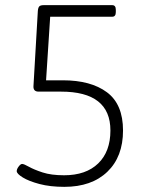

<svg xmlns="http://www.w3.org/2000/svg" viewBox="-20 -720 575 746"><path d="M230 6Q175 6 133.5 -5Q92 -16 68.5 -30.5Q45 -45 45 -55Q45 -63 52.5 -73Q60 -83 66 -83Q73 -83 92.5 -72Q112 -61 145.5 -50Q179 -39 229 -39Q314 -39 361.5 -85Q409 -131 409 -213Q409 -364 217 -364H130Q109 -364 110 -385L127 -677Q128 -690 132.5 -695Q137 -700 150 -700H416Q430 -700 430 -682V-673Q430 -655 416 -655H175L159 -408H224Q333 -408 395.5 -361.5Q458 -315 458 -213Q458 -111 397 -52.5Q336 6 230 6Z"/></svg>

Font: Asap ExtraLight
Style: Regular
Weight: 200
Designer: Pablo Cosgaya
Foundry: Omnibus-Type
Version: Version 3.001; ttfautohint (v1.8.4.7-5d5b)